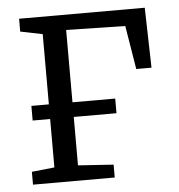

<svg xmlns="http://www.w3.org/2000/svg" viewBox="-45 -598 596 640"><g transform="rotate(-5 253.0 -277.5)"><path d="M338 -262V-213H57.5V-262ZM42 -555H462.5L467.5 -354H416.5L392.5 -500L195 -504V-51L313.5 -43V0H40V-43L116 -51V-497L42 -512Z"/></g></svg>

Font: Merriweather 7pt Light
Style: Regular
Weight: 300
Designer: Eben Sorkin
Foundry: Eben Sorkin
Version: Version 2.200;gftools[0.9.31]